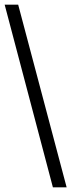

<svg xmlns="http://www.w3.org/2000/svg" viewBox="-20 -755 306 824"><path d="M266 49H207L0 -735H58Z"/></svg>

Font: Archivo Condensed Light
Style: Regular
Weight: 300
Width: 3
Designer: Hector Gatti
Foundry: Omnibus-Type
Version: Version 2.001